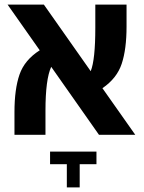

<svg xmlns="http://www.w3.org/2000/svg" viewBox="-20 -587 627 836"><path d="M426 -203 569 0H411L203 -296Q178 -242 178 -105V0H43V-99Q43 -199 65 -262.5Q87 -326 153 -368L13 -567H171L375 -277Q395 -327 395 -466V-567H531V-471Q531 -373 510 -309.5Q489 -246 426 -203ZM198 128V73H400V128H327V229H271V128Z"/></svg>

Font: FiraGO SemiBold
Style: Regular
Weight: 600
Designer: bBox Type
Foundry: bBox Type GmbH
Version: Version 1.001;PS 001.001;hotconv 1.0.88;makeotf.lib2.5.64775